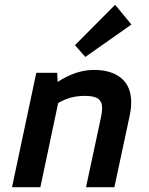

<svg xmlns="http://www.w3.org/2000/svg" viewBox="-20 -779 620 799"><path d="M30 0 131 -476H218L220 -438Q296 -488 371 -488Q444 -488 485 -453.5Q526 -419 526 -353Q526 -328 520 -299L456 0H338L400 -290Q403 -304 404 -314Q405 -324 405 -330Q405 -356 388.5 -368Q372 -380 334 -380Q301 -380 274 -372.5Q247 -365 222 -350L148 0ZM335 -542 292 -591 459 -759 527 -677Z"/></svg>

Font: Sometype Mono
Style: Bold Italic
Weight: 700
Italic angle: -12°
Monospace: yes
Designer: Ryoichi Tsunekawa
Foundry: Dharma Type
Version: Version 1.000; ttfautohint (v1.8.3)